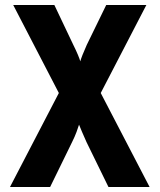

<svg xmlns="http://www.w3.org/2000/svg" viewBox="-20 -750 640 770"><path d="M20 0 216 -377 33 -730H198L274 -570Q285 -548 292.5 -530Q300 -512 302 -504Q304 -512 311 -530Q318 -548 328 -570L406 -730H567L384 -377L580 0H415L327 -180Q317 -202 309 -221Q301 -240 297 -250Q294 -240 287 -221Q280 -202 269 -180L181 0Z"/></svg>

Font: JetBrains Mono NL ExtraBold
Style: Regular
Weight: 800
Designer: Philipp Nurullin, Konstantin Bulenkov
Foundry: JetBrains
Version: Version 2.304; ttfautohint (v1.8.4.7-5d5b)